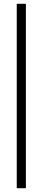

<svg xmlns="http://www.w3.org/2000/svg" viewBox="-20 -854 224 1009"><path d="M68 135V-834H116V135Z"/></svg>

Font: Baskervville Medium
Style: Regular
Weight: 500
Version: Version 1.100